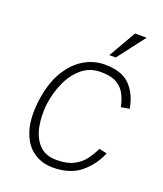

<svg xmlns="http://www.w3.org/2000/svg" viewBox="-131 -775 739 871"><g transform="rotate(20 238.5 -339.5)"><path d="M370 -689H426L325 -557H294ZM226 10Q172 10 131.5 -19Q91 -48 72 -105.5Q53 -163 63 -249Q74 -337 107.5 -394.5Q141 -452 188.5 -481Q236 -510 290 -510Q373 -510 413 -468.5Q453 -427 464 -360L424 -353Q417 -386 403.5 -412.5Q390 -439 362.5 -455.5Q335 -472 286 -472Q231 -472 193 -439.5Q155 -407 132.5 -356Q110 -305 103 -249Q97 -194 106.5 -143.5Q116 -93 146 -60.5Q176 -28 231 -28Q282 -28 314 -45Q346 -62 365 -88Q384 -114 397 -142L435 -134Q410 -73 359.5 -31.5Q309 10 226 10Z"/></g></svg>

Font: Haskoy ExtraLight
Style: Italic
Weight: 200
Designer: Ertekin Erdin
Foundry: Ertekin Erdin
Version: Version 2.000; ttfautohint (v1.8.4.7-5d5b)